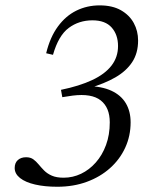

<svg xmlns="http://www.w3.org/2000/svg" viewBox="-20 -702 592 732"><path d="M222.5 -24.5Q257.5 -24.5 289 -39.5Q320.5 -54.5 345.2 -82.5Q370 -110.5 384.2 -149.2Q398.5 -188 398.5 -235.5Q398.5 -292 364 -319.2Q329.5 -346.5 257 -337.5L217.5 -331.5L212.5 -359.5Q283 -374 331.5 -396.8Q380 -419.5 405 -451.8Q430 -484 430 -526.5Q430 -569.5 405.8 -597Q381.5 -624.5 332.5 -624.5Q281 -624.5 242 -595.5Q203 -566.5 182 -493L156 -499Q171 -560.5 200.8 -601Q230.5 -641.5 271.2 -661.5Q312 -681.5 360 -681.5Q408.5 -681.5 441 -663Q473.5 -644.5 490 -614.2Q506.5 -584 506.5 -547.5Q506.5 -499.5 484 -465.2Q461.5 -431 419.8 -407Q378 -383 319.5 -366L312.5 -374Q368 -373 404.8 -356Q441.5 -339 459.8 -308.2Q478 -277.5 478 -235.5Q478 -184 457.5 -139.2Q437 -94.5 399.5 -61Q362 -27.5 311 -8.8Q260 10 198.5 10Q150.5 10 113.8 1.5Q77 -7 56.5 -23.2Q36 -39.5 36 -61.5Q36 -81 48 -91.8Q60 -102.5 79.5 -102.5Q96 -102.5 106.8 -94.8Q117.5 -87 127 -75.5Q136.5 -64 148.2 -52Q160 -40 177.8 -32.2Q195.5 -24.5 222.5 -24.5Z"/></svg>

Font: Newsreader 20pt
Style: Italic
Weight: 400
Italic angle: -17°
Version: Version 1.003